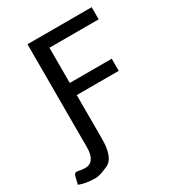

<svg xmlns="http://www.w3.org/2000/svg" viewBox="-279 -843 1055 1151"><g transform="rotate(-30 248.0 -267.5)"><path d="M17.1 98.6Q89.4 98.6 89.4 -5.4V-717.3H533.7V-633.3H192.9V-389.6H483.4V-305.7H192.9V-5.4Q192.9 127 132.6 154.5Q72.3 182.1 43 182.1Q-22.9 182.1 -70.3 163.6L-57.6 110.4Q-51.3 86.4 -26.9 92.8Q-2.4 98.6 17.1 98.6Z"/></g></svg>

Font: Lato-Medium
Style: Regular
Weight: 500
Designer: Lukasz Dziedzic
Foundry: tyPoland Lukasz Dziedzic
Version: Version 2.006; 2014-01-15